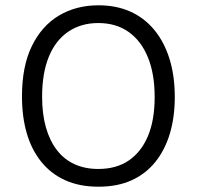

<svg xmlns="http://www.w3.org/2000/svg" viewBox="-20 -692 743 725"><path d="M352 13Q280 13 226 -11.5Q172 -36 135.5 -81.5Q99 -127 81 -189Q63 -251 63 -328Q63 -442 100.5 -518.5Q138 -595 203 -633.5Q268 -672 352 -672Q418 -672 470.5 -649Q523 -626 561 -581Q599 -536 619.5 -471.5Q640 -407 640 -325Q640 -250 621.5 -188Q603 -126 567 -81Q531 -36 477.5 -11.5Q424 13 352 13ZM351 -54Q420 -54 467 -86.5Q514 -119 539 -179Q564 -239 564 -326Q564 -413 538.5 -475.5Q513 -538 465.5 -571.5Q418 -605 351 -605Q286 -605 238 -572.5Q190 -540 164.5 -478Q139 -416 139 -327Q139 -261 153.5 -210.5Q168 -160 195 -125Q222 -90 261.5 -72Q301 -54 351 -54Z"/></svg>

Font: Bricolage Grotesque 24pt Light
Style: Regular
Weight: 300
Designer: Mathieu Triay
Foundry: Atelier Triay
Version: Version 1.001;gftools[0.9.33.dev8+g029e19f]